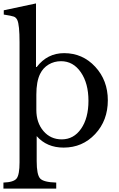

<svg xmlns="http://www.w3.org/2000/svg" viewBox="-23 -850 697 1120"><path d="M91 97V-604Q91 -705 78 -733Q71 -748 58 -753Q45 -758 -1 -765V-790L187 -830V-459H191Q253 -540 351 -540Q459 -540 532.5 -460.5Q606 -381 606 -265Q606 -147 532 -68Q458 11 348 11Q250 11 191 -56V90Q191 169 211 191Q231 213 305 215V250H-3V215Q57 213 74 191Q91 169 91 97ZM189 -298V-209Q189 -134 230.5 -85.5Q272 -37 337 -37Q407 -37 450 -99Q493 -161 493 -262Q493 -364 448.5 -428.5Q404 -493 333 -493Q293 -493 260.5 -473.5Q228 -454 211 -419Q189 -375 189 -298Z"/></svg>

Font: Libre Baskerville
Style: Regular
Weight: 400
Designer: Pablo Impallari, Rodrigo Fuenzalida
Foundry: Pablo Impallari, Rodrigo Fuenzalida
Version: Version 1.000